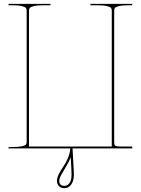

<svg xmlns="http://www.w3.org/2000/svg" viewBox="-20 -780 740 1009"><path d="M351.6 46.4Q343.3 68.8 327.6 94.7Q312 120.6 301.8 138.9Q291.5 157.2 291.5 169.9Q291.5 196.8 318.4 196.8Q334.5 196.8 345.2 181.9Q356 167 356 139.2Q356 115.7 351.6 46.4ZM24.9 -759.8H245.1V-752.4H207.5Q175.3 -752.4 158 -748Q140.6 -743.7 136.5 -738.3Q132.3 -732.9 132.3 -724.1V-9.8H567.4V-724.1Q567.4 -732.9 563.5 -738.3Q559.6 -743.7 542.2 -748Q524.9 -752.4 492.7 -752.4H455.1V-759.8H674.8V-752.4H654.8Q622.6 -752.4 605.2 -748Q587.9 -743.7 584 -738.3Q580.1 -732.9 580.1 -724.1V-33.7Q580.1 -17.6 586.7 -13.7Q593.3 -9.8 620.1 -9.8H674.8V0H567.4H361.3Q361.3 13.7 364.7 64.9Q368.2 116.2 368.2 139.2Q368.2 170.4 354.2 189.7Q340.3 209 318.4 209Q300.8 209 290 198.2Q279.3 187.5 279.3 169.9Q279.3 154.3 289.8 133.8Q300.3 113.3 313 95.2Q325.7 77.1 336.9 51Q348.1 24.9 349.1 0H132.3H24.9V-7.3H44.9Q77.1 -7.3 94.5 -11.2Q111.8 -15.1 116 -20Q120.1 -24.9 120.1 -33.7V-724.1Q120.1 -732.9 116 -738.3Q111.8 -743.7 94.5 -748Q77.1 -752.4 44.9 -752.4H24.9Z"/></svg>

Font: ZnikomitNo24
Style: Thin
Weight: 300
Designer: gluk
Foundry: gluk
Version: Version 0.55